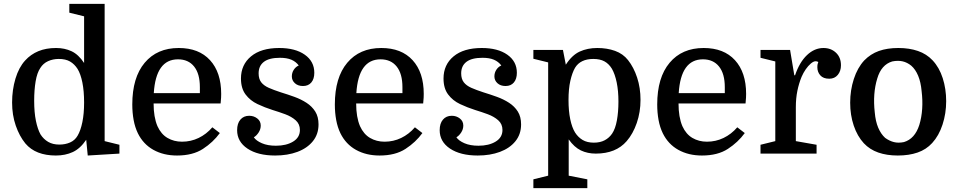

<svg xmlns="http://www.w3.org/2000/svg" viewBox="-20 -800 4991 1000"><path d="M43 -266Q43 -332 60.5 -390.5Q78 -449 111 -485Q140 -517 180 -533.5Q220 -550 272 -550Q317 -550 353 -533Q389 -516 418 -472V-715L341 -734V-780H525V-65L602 -46V0L437 10L429 -72Q398 -26 359 -8Q320 10 271 10Q219 10 179 -5.5Q139 -21 112 -53Q81 -91 62 -146Q43 -201 43 -266ZM418 -266Q418 -326 409 -370.5Q400 -415 384 -441Q368 -466 345 -479.5Q322 -493 286 -493Q256 -493 230.5 -481.5Q205 -470 190 -446Q173 -421 165.5 -376Q158 -331 158 -275Q158 -215 167 -171Q176 -127 191 -100Q207 -75 231 -61Q255 -47 289 -47Q320 -47 345 -58Q370 -69 384 -93Q400 -120 409 -164Q418 -208 418 -266Z M1129 -261H780Q780 -190 800 -143Q819 -101 852.5 -81.5Q886 -62 928 -62Q974 -62 1014.5 -81.5Q1055 -101 1086 -137L1125 -107Q1090 -59 1037 -24.5Q984 10 902 10Q832 10 779 -19.5Q726 -49 698 -106Q683 -137 676 -175Q669 -213 669 -256Q669 -396 733.5 -473Q798 -550 911 -550Q1016 -550 1074 -486.5Q1132 -423 1132 -311Q1132 -301 1131.5 -291.5Q1131 -282 1129 -261ZM907 -491Q792 -491 781 -315H1021V-346Q1021 -416 991 -453.5Q961 -491 907 -491Z M1417 -41Q1471 -41 1506.5 -62.5Q1542 -84 1542 -123Q1542 -154 1520 -173.5Q1498 -193 1465.5 -205Q1433 -217 1400 -227Q1359 -240 1321 -258Q1283 -276 1259 -308Q1235 -340 1235 -391Q1235 -463 1287.5 -506.5Q1340 -550 1434 -550Q1518 -550 1567.5 -515Q1617 -480 1617 -421Q1617 -389 1601.5 -370.5Q1586 -352 1558 -352Q1532 -352 1516 -366.5Q1500 -381 1500 -402Q1500 -421 1510 -436.5Q1520 -452 1536 -459Q1521 -479 1497.5 -489Q1474 -499 1438 -499Q1382 -499 1354.5 -478Q1327 -457 1327 -418Q1327 -389 1340.5 -371.5Q1354 -354 1380 -342.5Q1406 -331 1443 -319Q1479 -308 1513.5 -295.5Q1548 -283 1576.5 -264.5Q1605 -246 1622 -219Q1639 -192 1639 -152Q1639 -101 1609.5 -64.5Q1580 -28 1529 -9Q1478 10 1413 10Q1323 10 1269 -26Q1215 -62 1215 -122Q1215 -157 1232 -177Q1249 -197 1278 -197Q1302 -197 1320 -183Q1338 -169 1338 -146Q1338 -127 1327 -110Q1316 -93 1302 -85Q1314 -67 1344 -54Q1374 -41 1417 -41Z M2184 -261H1835Q1835 -190 1855 -143Q1874 -101 1907.5 -81.5Q1941 -62 1983 -62Q2029 -62 2069.5 -81.5Q2110 -101 2141 -137L2180 -107Q2145 -59 2092 -24.5Q2039 10 1957 10Q1887 10 1834 -19.5Q1781 -49 1753 -106Q1738 -137 1731 -175Q1724 -213 1724 -256Q1724 -396 1788.5 -473Q1853 -550 1966 -550Q2071 -550 2129 -486.5Q2187 -423 2187 -311Q2187 -301 2186.5 -291.5Q2186 -282 2184 -261ZM1962 -491Q1847 -491 1836 -315H2076V-346Q2076 -416 2046 -453.5Q2016 -491 1962 -491Z M2472 -41Q2526 -41 2561.5 -62.5Q2597 -84 2597 -123Q2597 -154 2575 -173.5Q2553 -193 2520.5 -205Q2488 -217 2455 -227Q2414 -240 2376 -258Q2338 -276 2314 -308Q2290 -340 2290 -391Q2290 -463 2342.5 -506.5Q2395 -550 2489 -550Q2573 -550 2622.5 -515Q2672 -480 2672 -421Q2672 -389 2656.5 -370.5Q2641 -352 2613 -352Q2587 -352 2571 -366.5Q2555 -381 2555 -402Q2555 -421 2565 -436.5Q2575 -452 2591 -459Q2576 -479 2552.5 -489Q2529 -499 2493 -499Q2437 -499 2409.5 -478Q2382 -457 2382 -418Q2382 -389 2395.5 -371.5Q2409 -354 2435 -342.5Q2461 -331 2498 -319Q2534 -308 2568.5 -295.5Q2603 -283 2631.5 -264.5Q2660 -246 2677 -219Q2694 -192 2694 -152Q2694 -101 2664.5 -64.5Q2635 -28 2584 -9Q2533 10 2468 10Q2378 10 2324 -26Q2270 -62 2270 -122Q2270 -157 2287 -177Q2304 -197 2333 -197Q2357 -197 2375 -183Q2393 -169 2393 -146Q2393 -127 2382 -110Q2371 -93 2357 -85Q2369 -67 2399 -54Q2429 -41 2472 -41Z M2942 115 3039 134V180H2758V134L2835 115V-475L2758 -494V-540H2912L2927 -463Q2959 -513 2999.5 -531.5Q3040 -550 3091 -550Q3142 -550 3183.5 -535Q3225 -520 3251 -487Q3281 -449 3298.5 -395.5Q3316 -342 3316 -280Q3316 -216 3296.5 -159.5Q3277 -103 3244 -65Q3188 0 3083 0Q3040 0 3005.5 -16.5Q2971 -33 2942 -74ZM2941 -279Q2941 -222 2950 -179Q2959 -136 2975 -110Q2991 -85 3014.5 -71Q3038 -57 3073 -57Q3106 -57 3129.5 -69.5Q3153 -82 3168 -104Q3185 -129 3193 -173Q3201 -217 3201 -271Q3201 -327 3192 -370.5Q3183 -414 3167 -442Q3151 -468 3128 -480.5Q3105 -493 3070 -493Q3037 -493 3013 -481.5Q2989 -470 2975 -447Q2960 -421 2950.5 -379Q2941 -337 2941 -279Z M3863 -261H3514Q3514 -190 3534 -143Q3553 -101 3586.5 -81.5Q3620 -62 3662 -62Q3708 -62 3748.5 -81.5Q3789 -101 3820 -137L3859 -107Q3824 -59 3771 -24.5Q3718 10 3636 10Q3566 10 3513 -19.5Q3460 -49 3432 -106Q3417 -137 3410 -175Q3403 -213 3403 -256Q3403 -396 3467.5 -473Q3532 -550 3645 -550Q3750 -550 3808 -486.5Q3866 -423 3866 -311Q3866 -301 3865.5 -291.5Q3865 -282 3863 -261ZM3641 -491Q3526 -491 3515 -315H3755V-346Q3755 -416 3725 -453.5Q3695 -491 3641 -491Z M4242 -477Q4239 -479 4235.5 -480Q4232 -481 4228 -481Q4217 -481 4203 -469Q4189 -457 4176.5 -439Q4164 -421 4155 -400Q4141 -366 4133 -327Q4125 -288 4125 -242V-65L4233 -46V0H3941V-46L4018 -65V-480L3941 -499V-540H4095L4117 -408H4121Q4144 -476 4183 -513Q4222 -550 4269 -550Q4308 -550 4334 -525.5Q4360 -501 4360 -460Q4360 -430 4343.5 -410Q4327 -390 4299 -390Q4268 -390 4252.5 -407.5Q4237 -425 4237 -450Q4237 -456 4237.5 -461Q4238 -466 4242 -477Z M4908 -273Q4908 -209 4889 -151Q4870 -93 4835 -55Q4804 -21 4759 -5.5Q4714 10 4656 10Q4599 10 4554.5 -5.5Q4510 -21 4479 -54Q4445 -91 4426.5 -146Q4408 -201 4408 -265Q4408 -330 4427 -388.5Q4446 -447 4481 -485Q4514 -519 4557.5 -534.5Q4601 -550 4659 -550Q4716 -550 4761 -534.5Q4806 -519 4837 -486Q4872 -449 4890 -393Q4908 -337 4908 -273ZM4536 -215Q4540 -168 4554 -135Q4568 -102 4590 -82Q4612 -66 4635.5 -60Q4659 -54 4688 -60Q4745 -77 4768 -149Q4780 -188 4783 -233Q4786 -278 4780 -326Q4776 -372 4762 -405.5Q4748 -439 4726 -458Q4705 -475 4681 -480.5Q4657 -486 4627 -480Q4570 -463 4549 -391Q4525 -313 4536 -215Z"/></svg>

Font: Domine Medium
Style: Regular
Weight: 500
Designer: Pablo Impallari, Rodrigo Fuenzalida, Brenda Gallo
Foundry: Pablo Impallari, Rodrigo Fuenzalida, Brenda Gallo
Version: Version 2.000